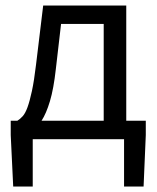

<svg xmlns="http://www.w3.org/2000/svg" viewBox="-20 -506 572 698"><path d="M99 0V172H28L19 -15V-67H43Q53 -73 62.5 -83.5Q72 -94 80 -116Q88 -138 96 -175Q104 -212 111 -271L137 -486H439V-67H510V-15L502 172H431V0ZM183 -255Q175 -183 161.5 -138Q148 -93 131 -67H357V-419H202Z"/></svg>

Font: Giro Regular
Style: Regular
Weight: 400
Designer: Paul D. Hunt
Foundry: Adobe Systems Incorporated
Version: Version 1.000;PS 1.0;hotconv 1.0.88;makeotf.lib2.5.647800